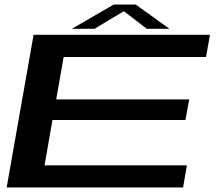

<svg xmlns="http://www.w3.org/2000/svg" viewBox="-20 -829 982 849"><path d="M9.5 0H789.5L806.5 -98H177L212 -298.5H800L816.5 -389.5H228.5L261.5 -577H891L908.5 -675H128.5ZM297.5 -701.5H397.5L527.5 -779.5L629.5 -701.5H729.5L580 -809H483Z"/></svg>

Font: Anybody ExtraExpanded Medium
Style: Italic
Weight: 500
Width: 8
Italic angle: -10°
Version: Version 1.113;gftools[0.9.25]